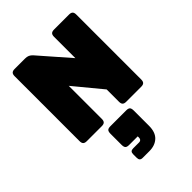

<svg xmlns="http://www.w3.org/2000/svg" viewBox="-301 -856 1354 1354"><g transform="rotate(-45 376.5 -179.0)"><path d="M255 0H105Q86 0 77.5 -8.5Q69 -17 69 -36V-684Q69 -703 77.5 -711.5Q86 -720 105 -720H209Q228 -720 241.5 -714Q255 -708 268 -693L462 -471V-684Q462 -703 470.5 -711.5Q479 -720 498 -720H648Q667 -720 675.5 -711.5Q684 -703 684 -684V-36Q684 -17 675.5 -8.5Q667 0 648 0H498Q479 0 470.5 -8.5Q462 -17 462 -36V-159L291 -366V-36Q291 -17 282.5 -8.5Q274 0 255 0ZM367 362H301Q285 362 278 354.5Q271 347 271 331V297Q271 281 278 274Q285 267 301 267H360Q371 267 377 260.5Q383 254 383 243V230H297Q276 230 268 221.5Q260 213 260 191V82Q260 60 268 51.5Q276 43 297 43H455Q476 43 484 51.5Q492 60 492 82V234Q492 298 458 330Q424 362 367 362Z"/></g></svg>

Font: Bungee
Style: Regular
Weight: 400
Designer: David Jonathan Ross
Foundry: David Jonathan Ross
Version: Version 1.001;PS 1.0;hotconv 1.0.72;makeotf.lib2.5.5900